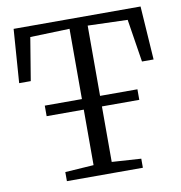

<svg xmlns="http://www.w3.org/2000/svg" viewBox="-83 -820 846 896"><g transform="rotate(-10 340.5 -371.5)"><path d="M297.5 -52V-698L110.5 -692L77 -489H22L40.5 -743H642L659 -489H604L572 -692L383.5 -698V-52L522 -43V0H162V-43ZM560.5 -365V-315H121.5V-365Z"/></g></svg>

Font: Merriweather 7pt Light
Style: Regular
Weight: 300
Designer: Eben Sorkin
Foundry: Eben Sorkin
Version: Version 2.200;gftools[0.9.31]